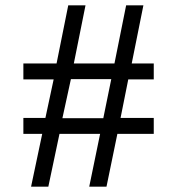

<svg xmlns="http://www.w3.org/2000/svg" viewBox="-20 -703 668 723"><path d="M97 0 139 -199H68V-259H151L182 -404H68V-464H193L237 -683H302L258 -464H411L455 -683H520L476 -464H559V-404H463L434 -259H559V-199H422L381 0H316L357 -199H204L162 0ZM215 -258H369L399 -405H247Z"/></svg>

Font: Zaghawa Beria
Style: Regular
Weight: 400
Designer: Anonymous
Foundry: Designed by a volunteer who chooses to remain anonymous, in cooperation with SIL International and the Mission Protestan
Version: Version 1.001